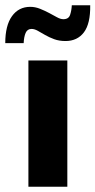

<svg xmlns="http://www.w3.org/2000/svg" viewBox="-39 -710 363 730"><path d="M69 0V-480H217V0ZM-19 -546Q-19 -613 6.5 -648.5Q32 -684 76 -684Q95 -684 113.5 -676.5Q132 -669 148 -660.5Q164 -652 177.5 -644.5Q191 -637 202 -637Q222 -637 227.5 -653.5Q233 -670 234 -690H304Q305 -620 280 -587Q255 -554 210 -554Q186 -554 167 -561Q148 -568 132.5 -577Q117 -586 104.5 -593Q92 -600 81 -600Q65 -600 58.5 -585Q52 -570 51 -546Z"/></svg>

Font: Mukta Vaani ExtraBold
Style: Regular
Weight: 800
Designer: Noopur Datye, Girish Dalvi, Yashodeep Gholap, Pallavi Karambelkar
Foundry: Ek Type
Version: Version 2.538;PS 1.000;hotconv 16.6.51;makeotf.lib2.5.65220;